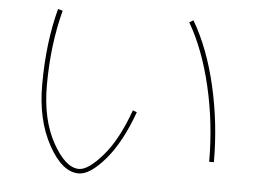

<svg xmlns="http://www.w3.org/2000/svg" viewBox="-50 -749 1101 832"><g transform="rotate(5 500.0 -333.0)"><path d="M741.2 -674.8 758.8 -684.6Q826.2 -570.3 863.3 -410.2Q900.4 -250 900.4 -80.1H879.9Q879.9 -247.1 843.3 -404.8Q806.6 -562.5 741.2 -674.8ZM129.9 -349.6Q129.9 -533.2 169.9 -682.6L190.4 -676.8Q150.4 -524.4 150.4 -349.6Q150.4 -200.2 206.1 -100.1Q261.7 0 320.3 0Q360.4 0 422.4 -71.3Q484.4 -142.6 531.2 -273.4L548.8 -266.6Q501 -133.8 435.5 -57.1Q370.1 19.5 320.3 19.5Q249 19.5 189.5 -88.4Q129.9 -196.3 129.9 -349.6Z"/></g></svg>

Font: Mgen+ 1m thin
Style: Regular
Weight: 100
Designer: [Source Han Sans]
Ryoko NISHIZUKA  (kana & ideographs); Paul D. Hunt (Latin, Greek & Cyrillic); Wenlong ZHANG  (bopomofo
Version: Version 1.059.20150602